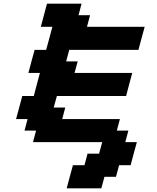

<svg xmlns="http://www.w3.org/2000/svg" viewBox="-20 -895 852 1040"><path d="M341.3 125H528.8L545.9 62.5H608.4L625 0H687.5Q692.9 -21 704.1 -62.5Q715.3 -104 721.2 -125H658.7L675.3 -187.5H612.8L629.4 -250H316.9L333.5 -312.5H271L288.1 -375H663.1Q668.5 -395.5 679.4 -437.3Q690.4 -479 696.3 -500H383.8L400.9 -562.5H338.4L355 -625H730Q735.4 -645.5 746.6 -687.3Q757.8 -729 763.7 -750H451.2L467.8 -812.5H405.3L421.9 -875H234.4Q229 -854 217.8 -812.5Q206.5 -771 201.2 -750H263.7Q258.3 -729.5 247.1 -687.7Q235.8 -646 230 -625H167.5Q161.6 -604 150.4 -562.3Q139.2 -520.5 133.8 -500H196.3Q190.4 -479 179.4 -437.5Q168.5 -396 163.1 -375H100.6Q95.2 -354 84 -312.3Q72.8 -270.5 66.9 -250H129.4L112.8 -187.5H175.3L158.7 -125H533.7L516.6 -62.5H454.1L437.5 0H375Q369.1 21 357.9 62.5Q346.7 104 341.3 125Z"/></svg>

Font: Faithful 32x
Style: SemiboldOblique
Weight: 400
Foundry: Faithful Resource Pack
Version: Version 1.0; January 27, 2023